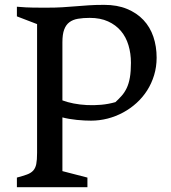

<svg xmlns="http://www.w3.org/2000/svg" viewBox="-20 -779 713 799"><path d="M50.3 -40Q75.7 -46.9 92 -52.7Q108.4 -58.6 117.9 -68.8Q127.4 -79.1 130.9 -96.2Q134.3 -113.3 134.3 -142.6V-678.7L50.3 -710.9V-751Q89.8 -747.6 120.6 -747.3Q151.4 -747.1 176.8 -747.1Q212.4 -747.1 239.7 -748.8Q267.1 -750.5 293.2 -752.7Q319.3 -754.9 347.7 -756.8Q376 -758.8 413.6 -758.8Q467.8 -758.8 508.5 -741.9Q549.3 -725.1 576.9 -695.8Q604.5 -666.5 618.2 -626.2Q631.8 -585.9 631.8 -539.1Q631.8 -500.5 621.3 -466.1Q610.8 -431.6 592.3 -402.6Q573.7 -373.5 548.1 -350.3Q522.5 -327.1 492.2 -310.8Q461.9 -294.4 428 -285.6Q394 -276.9 358.9 -276.9Q347.2 -276.9 331.8 -277.6Q316.4 -278.3 299.8 -280Q283.2 -281.7 267.6 -284.4Q252 -287.1 239.7 -290.5V-66.9L343.8 -40V0H50.3ZM239.7 -361.3Q260.3 -353.5 286.4 -348.4Q312.5 -343.3 341.6 -341.8Q370.6 -340.3 400.9 -343Q431.2 -345.7 460.4 -354Q475.1 -367.7 487.1 -381.3Q499 -395 507.6 -413.1Q516.1 -431.2 520.5 -456.3Q524.9 -481.4 524.9 -517.6Q524.9 -556.6 514.6 -590.8Q504.4 -625 483.2 -650.1Q461.9 -675.3 429.7 -689.9Q397.5 -704.6 353.5 -704.6Q325.7 -704.6 304.4 -700.9Q283.2 -697.3 268.8 -686.5Q254.4 -675.8 247.1 -656Q239.7 -636.2 239.7 -603.5Z"/></svg>

Font: Donegal One
Style: Regular
Weight: 400
Designer: Gary Lonergan
Foundry: Sorkin Type Co.
Version: Version 1.004